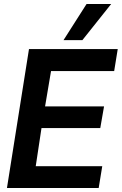

<svg xmlns="http://www.w3.org/2000/svg" viewBox="-20 -947 613 967"><path d="M15 0 126 -700H573L555 -589H237L207 -411H504L485 -302H189L160 -110H495L477 0ZM300 -745 416 -927H540L395 -745Z"/></svg>

Font: Georama SemiBold
Style: Italic
Weight: 600
Italic angle: -9°
Designer: Jean-Baptiste Levee
Foundry: Production Type
Version: Version 1.000